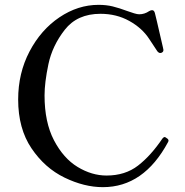

<svg xmlns="http://www.w3.org/2000/svg" viewBox="-20 -759 763 793"><path d="M55 -348Q55 -457 102 -546.5Q149 -636 225.5 -687.5Q302 -739 387 -739Q419 -739 445.5 -732.5Q472 -726 507 -713Q521 -708 534 -704Q547 -700 555 -700Q577 -700 596 -713Q603 -717 608 -717Q617 -717 620 -704L628 -671L653 -563L655 -553Q655 -548 653 -545.5Q651 -543 647 -541Q645 -540 642 -540Q636 -540 630 -547Q625 -554 596 -598.5Q567 -643 514 -672.5Q461 -702 395 -702Q299 -702 247.5 -636Q196 -570 180 -494Q164 -418 164 -365Q164 -254 203 -179.5Q242 -105 300.5 -69.5Q359 -34 420 -34Q497 -34 550 -75Q603 -116 651 -187Q656 -193 660 -193Q663 -193 669 -188Q676 -184 676 -178Q676 -176 674 -172Q574 14 405 14Q328 14 246.5 -25.5Q165 -65 110 -146.5Q55 -228 55 -348Z"/></svg>

Font: Shippori Mincho B1 Medium
Style: Regular
Weight: 500
Designer: FONTDASU
Foundry: FONTDASU / Google Inc. / but / Adobe
Version: Version 3.110; ttfautohint (v1.8.3)